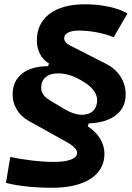

<svg xmlns="http://www.w3.org/2000/svg" viewBox="-20 -786 626 913"><path d="M227.1 106.9Q163.6 106.9 105.7 100.6Q47.9 94.2 8.3 83.5L28.8 -39.6Q79.6 -28.8 134.3 -22.5Q189 -16.1 236.3 -16.1Q288.6 -16.1 317.6 -27.3Q346.7 -38.6 346.7 -58.6Q346.7 -81.1 303.7 -106.9L112.3 -213.4Q78.1 -233.9 59.1 -266.4Q40 -298.8 40 -335.9Q40 -399.9 84.5 -435.5Q128.9 -471.2 208.5 -471.2L212.9 -484.4L210 -485.8Q184.6 -501.5 169.9 -530Q155.3 -558.6 155.3 -593.3Q155.3 -674.8 215.8 -720.2Q276.4 -765.6 384.3 -765.6Q443.4 -765.6 496.8 -754.2Q550.3 -742.7 586.4 -722.2L520.5 -608.9Q483.9 -624 440.2 -632.3Q396.5 -640.6 355 -640.6Q322.3 -640.6 303.7 -630.9Q285.2 -621.1 285.2 -604Q285.2 -584 312 -570.3L483.4 -482.9Q527.8 -460.9 552.7 -422.4Q577.6 -383.8 577.6 -336.9Q577.6 -274.4 531.5 -238.5Q485.4 -202.6 402.3 -199.2L397 -185.5Q435.1 -161.1 455.8 -127.2Q476.6 -93.3 476.6 -55.2Q476.6 21.5 410.6 64.2Q344.7 106.9 227.1 106.9ZM368.7 -240.2Q403.3 -240.2 422.6 -258.8Q441.9 -277.3 441.9 -310.5Q441.9 -332.5 426 -354.7Q410.2 -377 381.3 -394.5L365.2 -404.3Q310.1 -437 256.3 -437Q218.3 -437 197 -418.9Q175.8 -400.9 175.8 -368.7Q175.8 -333 218.3 -308.1L273.9 -274.9Q328.6 -240.2 368.7 -240.2Z"/></svg>

Font: CaskaydiaCove NFP
Style: Bold Italic
Weight: 700
Italic angle: -10°
Designer: Aaron Bell
Foundry: Saja Typeworks
Version: Version 2111.001; VTT 6.35;Nerd Fonts 3.1.1